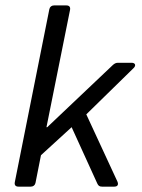

<svg xmlns="http://www.w3.org/2000/svg" viewBox="-20 -696 529 716"><path d="M48.8 0H94.7C103.5 0 110.4 -4.9 112.3 -13.7L132.8 -117.2L247.1 -221.7L342.8 -11.7C346.7 -2.9 351.6 0 360.4 0H406.2C418 0 422.9 -6.8 418 -18.6L301.8 -269.5L478.5 -442.4C488.3 -452.1 484.4 -461.9 470.7 -461.9H419.9C412.1 -461.9 407.2 -459 401.4 -454.1L156.2 -221.7H153.3L241.2 -659.2C243.2 -669.9 238.3 -675.8 227.5 -675.8H181.6C172.9 -675.8 166 -670.9 164.1 -662.1L35.2 -16.6C33.2 -5.9 38.1 0 48.8 0Z"/></svg>

Font: Ed Sans Neue
Style: Italic
Weight: 400
Italic angle: -11°
Designer: Stephen Hutchings
Version: Version 1.004;PS 001.004;hotconv 1.0.88;makeotf.lib2.5.64775